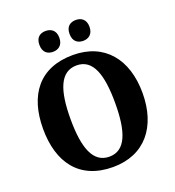

<svg xmlns="http://www.w3.org/2000/svg" viewBox="-162 -1049 1079 1185"><g transform="rotate(-20 377.5 -456.0)"><path d="M471 -785C503 -785 536 -803 536 -854C536 -905 503 -922 471 -922C436 -922 405 -905 405 -854C405 -803 436 -785 471 -785ZM272 -785C305 -785 338 -803 338 -854C338 -905 305 -922 272 -922C238 -922 207 -905 207 -854C207 -803 238 -785 272 -785ZM378 10C587 10 704 -137 704 -358C704 -580 587 -725 379 -725C158 -725 51 -580 51 -359C51 -137 158 10 378 10ZM378 -58C271 -58 231 -169 231 -358C231 -547 271 -657 379 -657C485 -657 524 -547 524 -358C524 -169 485 -58 378 -58Z"/></g></svg>

Font: Noto Serif Lao SemiCondensed ExtraBold
Style: Regular
Weight: 800
Width: 4
Designer: Monotype Design Team
Foundry: Monotype Imaging Inc.
Version: Version 2.003